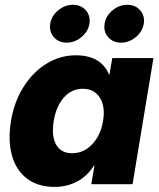

<svg xmlns="http://www.w3.org/2000/svg" viewBox="-20 -753 651 785"><path d="M203.1 11.2Q135.7 11.2 91.1 -22.2Q46.4 -55.7 29.1 -116.5Q11.7 -177.2 24.9 -258.8Q38.1 -337.4 76.4 -397.9Q114.7 -458.5 170.2 -492.7Q225.6 -526.9 290.5 -526.9Q392.1 -526.9 425.8 -448.7H427.7L439 -515.6H607.4L522 0H353.5L366.2 -76.7H364.3Q337.9 -33.7 295.9 -11.2Q253.9 11.2 203.1 11.2ZM274.9 -126.5Q321.3 -126.5 356.2 -162.4Q391.1 -198.2 401.4 -258.8Q411.1 -318.4 387.9 -354.2Q364.7 -390.1 318.4 -390.1Q273.4 -390.1 241.7 -355Q210 -319.8 199.7 -258.8Q189.5 -196.8 209.5 -161.6Q229.5 -126.5 274.9 -126.5ZM474.6 -578.6Q441.9 -578.6 422.1 -601.3Q402.3 -624 407.7 -656.2Q412.6 -688 439.9 -710.7Q467.3 -733.4 500.5 -733.4Q533.7 -733.4 553.2 -710.7Q572.8 -688 567.9 -656.2Q562.5 -624 535.2 -601.3Q507.8 -578.6 474.6 -578.6ZM252.9 -578.6Q219.7 -578.6 200 -601.3Q180.2 -624 185.5 -656.2Q190.4 -688 217.8 -710.7Q245.1 -733.4 278.3 -733.4Q311.5 -733.4 331.1 -710.7Q350.6 -688 345.7 -656.2Q340.3 -624 313 -601.3Q285.6 -578.6 252.9 -578.6Z"/></svg>

Font: Inter Display Extra Bold
Style: Italic
Weight: 800
Italic angle: -9.39999°
Designer: Rasmus Andersson
Foundry: rsms
Version: Version 4.000;git-4fc901f